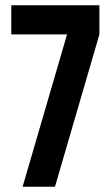

<svg xmlns="http://www.w3.org/2000/svg" viewBox="-20 -710 421 730"><path d="M357.9 -689.9V-579.1L189 0H65.9L234.9 -579.1H22.9V-689.9Z"/></svg>

Font: D-DIN Condensed
Style: DINCondensed-Bold
Weight: 700
Width: 3
Designer: Charles Nix
Foundry: Datto Inc.
Version: Version 1.10